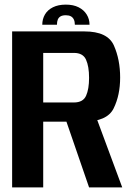

<svg xmlns="http://www.w3.org/2000/svg" viewBox="-20 -811 580 831"><path d="M32.5 0H167V-284.5H341.5Q443.5 -284.5 471.8 -341.8Q500 -399 500 -475.5Q500 -553 473 -614Q446 -675 345.5 -675H32.5ZM365.5 0H509L389 -323.5L257 -315ZM167 -367.5V-582H300Q339 -582 352.2 -553Q365.5 -524 365.5 -474Q365.5 -425.5 352.5 -396.5Q339.5 -367.5 300 -367.5ZM265 -791Q232 -791 209 -779.5Q186 -768 174.5 -748.2Q163 -728.5 163 -704H226.5Q226.5 -717.5 230.2 -726.5Q234 -735.5 242.2 -740.2Q250.5 -745 265 -745Q278 -745 286.5 -740.5Q295 -736 299.5 -726.8Q304 -717.5 304 -704H367.5Q367.5 -728.5 355.2 -748.2Q343 -768 320.2 -779.5Q297.5 -791 265 -791Z"/></svg>

Font: Anybody SemiCondensed SemiBold
Style: Regular
Weight: 600
Width: 4
Version: Version 1.113;gftools[0.9.25]